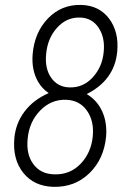

<svg xmlns="http://www.w3.org/2000/svg" viewBox="-20 -741 517 772"><path d="M451.2 -532.2Q439.9 -418.5 328.6 -362.8Q370.6 -337.9 390.9 -293.2Q411.1 -248.5 406.7 -192.9Q398.4 -102.1 339.8 -44.9Q281.2 12.2 195.3 10.3Q117.2 8.3 73.7 -45.9Q30.3 -100.1 37.6 -184.6Q43 -245.1 78.4 -292.2Q113.8 -339.4 175.8 -366.7Q149.4 -384.3 133.3 -412.1Q106 -459 111.3 -523.4Q118.7 -610.4 172.6 -666.7Q226.6 -723.1 306.6 -721.2Q378.9 -719.2 418.9 -665.8Q459 -612.3 451.2 -532.2ZM353 -192.9Q358.9 -254.9 329.3 -296.4Q299.8 -337.9 246.1 -339.8Q185.5 -341.8 141.6 -296.6Q97.7 -251.5 91.3 -184.1Q84.5 -121.1 114 -81.1Q143.6 -41 198.7 -40Q261.7 -38.1 304.2 -82.5Q346.7 -127 353 -192.9ZM397 -532.7Q402.8 -589.8 376.5 -629.4Q350.1 -668.9 302.7 -670.4Q248.5 -672.4 210 -630.1Q171.4 -587.9 165.5 -523.9Q159.7 -465.3 186 -428Q212.4 -390.6 259.3 -389.6Q314 -387.7 352.8 -429.9Q391.6 -472.2 397 -532.7Z"/></svg>

Font: TypoPRO Roboto
Style: Italic
Weight: 300
Italic angle: -12°
Designer: Google
Version: Version 2.136; 2016